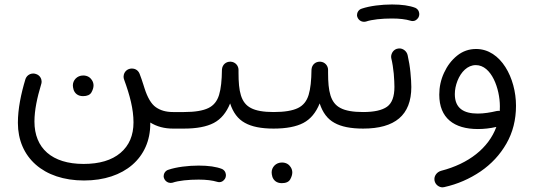

<svg xmlns="http://www.w3.org/2000/svg" viewBox="-20 -554 2362 849"><path d="M351.6 244.1C530.3 244.1 644.5 143.1 644.5 -6.8V-12.2C673.8 5.9 707 14.6 744.6 14.6H745.1C766.1 14.6 781.2 -2 781.2 -22C781.2 -43 766.1 -58.6 745.1 -58.6H744.6C713.9 -58.6 689 -65.9 668.9 -80.1C648.9 -94.2 632.3 -122.1 619.1 -163.6C617.7 -168.5 615.7 -173.3 614.3 -178.7V-179.2C614.3 -179.7 614.3 -179.7 613.8 -180.2C608.9 -195.8 603.5 -211.9 597.2 -228C589.4 -247.1 572.8 -251 563 -251C558.6 -251 553.7 -250 549.3 -248.5C531.2 -241.2 526.4 -224.6 526.4 -214.8C526.4 -210.4 527.3 -205.6 529.3 -200.7C554.2 -132.3 570.3 -71.8 570.3 -12.7C570.3 44.4 551.3 89.4 512.7 122.1C474.1 154.8 419.4 170.9 349.6 170.9C209.5 170.9 132.3 101.1 132.3 -16.6C132.3 -66.9 144.5 -123 161.6 -179.7C163.1 -184.1 164.1 -188.5 164.1 -192.9C164.1 -203.1 158.7 -220.2 139.6 -226.6C135.3 -228 131.3 -229 127 -229C117.2 -229 100.1 -224.1 92.8 -205.1C72.8 -139.2 59.1 -72.8 59.1 -10.7C59.1 141.6 171.9 244.1 351.6 244.1ZM302.2 -176.8C302.2 -171.4 303.2 -164.6 305.7 -156.2C311 -142.1 323.2 -128.9 347.2 -128.9C365.2 -128.9 377.9 -134.3 384.3 -145.5C390.6 -156.7 393.6 -167 393.6 -176.3C393.6 -184.6 391.1 -192.9 386.2 -200.2C378.9 -211.4 366.7 -220.2 347.7 -220.2C320.3 -220.2 302.2 -198.7 302.2 -176.8Z M708 -22C708 -2 725.1 14.6 745.1 14.6H793.9C814.9 14.6 831.1 -2 831.1 -22C831.1 -43 814.9 -58.6 793.9 -58.6H745.1C725.1 -58.6 708 -43 708 -22Z M756.8 -22C756.8 -2 773.9 14.6 793.9 14.6C849.6 14.6 893.6 6.3 925.3 -10.3C957 -26.9 981 -55.7 997.6 -96.7C1010.7 -56.2 1032.2 -27.3 1063 -10.7C1093.3 6.3 1135.3 14.6 1189.5 14.6H1189.9C1210.9 14.6 1226.1 -2 1226.1 -22C1226.1 -43 1210.9 -58.6 1189.9 -58.6H1189.5C1145 -58.6 1111.8 -64.5 1089.8 -76.2C1044.9 -99.1 1034.7 -150.4 1034.7 -231.9V-242.7V-245.1C1034.7 -262.7 1021.5 -279.8 1000.5 -281.2H997.6C980 -281.2 962.9 -269 961.4 -246.1C960.9 -198.7 957 -161.6 948.7 -134.3C940.4 -106.9 924.8 -87.4 901.4 -76.2C877.4 -64.5 841.8 -58.6 793.9 -58.6C773.9 -58.6 756.8 -43 756.8 -22ZM705.1 233.4C710.4 248.5 724.1 254.9 734.4 254.9C736.8 254.9 739.7 254.4 742.7 253.9C769.5 244.6 813.5 240.2 858.4 240.2C892.1 240.2 919.4 243.7 940.4 250C943.8 251 946.8 251.5 950.2 251.5C959.5 251.5 967.8 246.6 974.6 236.8C977.5 231.9 979 227.1 979 221.7C979 215.8 978 201.7 962.4 193.4C936.5 183.1 901.9 178.2 858.4 178.2C811.5 178.2 760.3 184.6 725.6 196.3C709.5 200.7 703.6 215.3 703.6 225.1C703.6 227.5 704.1 230.5 705.1 233.4Z M1152.8 -22C1152.8 -2 1169.9 14.6 1189.9 14.6C1245.6 14.6 1289.6 6.3 1321.3 -10.3C1353 -26.9 1377 -55.7 1393.6 -96.7C1406.7 -56.2 1428.2 -27.3 1459 -10.7C1489.3 6.3 1531.2 14.6 1585.4 14.6H1585.9C1606.9 14.6 1622.1 -2 1622.1 -22C1622.1 -43 1606.9 -58.6 1585.9 -58.6H1585.4C1541 -58.6 1507.8 -64.5 1485.8 -76.2C1440.9 -99.1 1430.7 -150.4 1430.7 -231.9V-242.7V-245.1C1430.7 -262.7 1417.5 -279.8 1396.5 -281.2H1393.6C1376 -281.2 1358.9 -269 1357.4 -246.1C1356.9 -198.7 1353 -161.6 1344.7 -134.3C1336.4 -106.9 1320.8 -87.4 1297.4 -76.2C1273.4 -64.5 1237.8 -58.6 1189.9 -58.6C1169.9 -58.6 1152.8 -43 1152.8 -22ZM1181.2 208C1181.2 213.4 1182.1 220.2 1184.6 228.5C1189.9 242.7 1202.1 255.9 1226.1 255.9C1244.1 255.9 1256.8 250.5 1263.2 239.3C1269.5 228 1272.5 217.8 1272.5 208.5C1272.5 200.2 1270 191.9 1265.1 184.6C1257.8 173.3 1245.6 164.6 1226.6 164.6C1199.2 164.6 1181.2 186 1181.2 208Z M1549.3 -22C1549.3 -2 1565.9 14.6 1585.9 14.6C1726.1 14.6 1798.8 -44.4 1798.8 -169.4C1798.8 -186.5 1797.4 -208 1794.9 -233.9C1792.5 -259.8 1788.1 -284.7 1782.7 -309.1C1778.8 -328.6 1761.2 -339.8 1747.1 -339.8C1744.6 -339.8 1742.7 -339.8 1740.7 -339.4C1720.7 -336.9 1709.5 -318.8 1709.5 -302.7C1709.5 -301.3 1709.5 -299.3 1710 -297.4C1715.3 -275.4 1718.8 -252.4 1721.2 -228C1723.1 -203.6 1724.1 -184.1 1724.1 -169.9C1724.1 -127 1713.4 -97.7 1691.4 -82C1669.4 -66.4 1634.3 -58.6 1585.9 -58.6C1565.9 -58.6 1549.3 -43 1549.3 -22ZM1560.1 -479C1565.4 -463.9 1579.1 -457.5 1589.4 -457.5C1591.8 -457.5 1594.7 -458 1597.7 -458.5C1624.5 -467.8 1668.5 -472.2 1713.4 -472.2C1747.1 -472.2 1774.4 -468.8 1795.4 -462.4C1798.8 -461.4 1801.8 -460.9 1805.2 -460.9C1814.5 -460.9 1822.8 -465.8 1829.6 -475.6C1832.5 -480.5 1834 -485.4 1834 -490.7C1834 -496.6 1833 -510.7 1817.4 -519C1791.5 -529.3 1756.8 -534.2 1713.4 -534.2C1666.5 -534.2 1615.2 -527.8 1580.6 -516.1C1564.5 -511.7 1558.6 -497.1 1558.6 -487.3C1558.6 -484.9 1559.1 -481.9 1560.1 -479Z M2085.4 -337.4C2053.7 -337.4 2025.9 -327.6 2001.5 -308.1C1976.6 -288.1 1957.5 -262.7 1943.4 -231.9C1929.2 -201.2 1922.4 -168.9 1922.4 -135.3C1922.4 -32.2 1987.3 16.6 2093.3 16.6C2119.1 16.6 2146.5 13.7 2174.8 7.3C2140.1 101.1 2052.2 169.9 1930.7 201.2C1911.6 206.5 1900.9 223.1 1900.9 237.3C1900.9 239.7 1900.9 242.2 1901.4 244.6C1905.3 264.2 1922.9 274.4 1936.5 274.4C1939 274.4 1941.9 273.9 1944.3 273.4C2003.4 260.3 2056.6 236.8 2105 204.1C2152.8 171.4 2190.9 130.4 2219.2 81.1C2247.6 31.7 2261.7 -24.4 2261.7 -86.4C2261.7 -208 2195.3 -337.4 2085.4 -337.4ZM1991.2 -137.7C1991.2 -157.2 1995.1 -176.8 2002.9 -196.8C2018.6 -236.3 2047.4 -266.1 2084 -266.1C2153.8 -266.1 2190.4 -160.6 2190.4 -84C2190.4 -77.1 2190.4 -70.3 2189.9 -63.5C2188 -64 2186 -64 2183.6 -64C2181.2 -64 2178.2 -63.5 2175.8 -63C2148.4 -56.6 2120.1 -51.8 2092.8 -51.8C2029.8 -51.8 1991.2 -75.7 1991.2 -137.7Z"/></svg>

Font: Mikhak
Style: Regular
Weight: 400
Designer: Amin Abedi
Version: Version 3.2